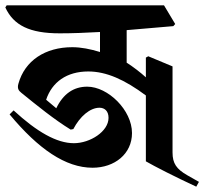

<svg xmlns="http://www.w3.org/2000/svg" viewBox="-20 -674 766 720"><path d="M327 -45C410 -45 475 -97 475 -175C475 -261 385 -349 307 -349C256 -349 217 -322 191 -268L153 -300C175 -366 230 -406 311 -406C379 -406 448 -375 527 -316V-69C560 -50 634 -12 716 26L726 8L682 -17C642 -40 627 -61 627 -102V-425L536 -463L527 -458V-384C506 -403 480 -423 455 -439V-561L630 -576L637 -584L595 -654H5L0 -646C31 -579 91 -549 204 -549C250 -549 302 -551 355 -554V-479C319 -490 284 -497 251 -497C150 -497 73 -447 49 -360C44 -342 50 -334 60 -326C118 -279 183 -226 245 -188L255 -190C280 -238 318 -270 353 -270C372 -270 387 -258 387 -232C387 -181 318 -137 257 -137C193 -137 119 -179 31 -260L16 -245C124 -115 226 -45 327 -45Z"/></svg>

Font: Nithya Ranjana DU
Style: Regular
Weight: 400
Designer: Designed by Tathagata Biswas and Noopur Datye with help from Ananda Maharjan, Callijatra
Foundry: Ek Type
Version: Version 1.000;Glyphs 3.2.3 (3260)